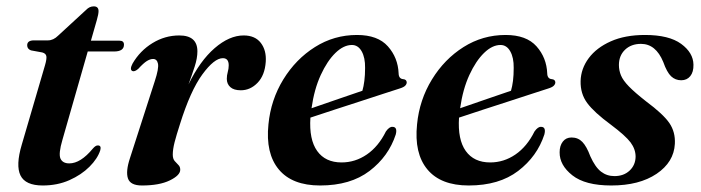

<svg xmlns="http://www.w3.org/2000/svg" viewBox="-20 -573 2205 604"><path d="M113 -408 77.5 -414.5Q65.5 -419 65.5 -430.5Q65.5 -446 87 -446H131Q148 -446 163 -461L251 -542Q261.5 -553 275 -553Q290 -553 290 -538Q290 -528.5 284.5 -509.5L266 -445H356Q370 -445 370 -432.5Q370 -411 338.5 -411H256L176.5 -133.5Q163.5 -89.5 170.2 -74.2Q177 -59 198 -59Q233.5 -59 272 -105.5Q281 -116 288 -115.5Q299.5 -115.5 295.5 -100.5Q287 -74 261.5 -48.5Q236 -23 198.2 -6.2Q160.5 10.5 114.5 10.5Q60 10.5 44.5 -21Q29 -52.5 48.5 -118L121.5 -367.5Q127.5 -388 125.8 -396.5Q124 -405 113 -408Z M396.5 -349.5Q387 -354 397 -373Q420.5 -413.5 459.8 -437.5Q499 -461.5 544 -461.5Q601 -461.5 601 -411.5Q601 -390 592.5 -363.8Q584 -337.5 573 -307.5Q609 -381.5 655.2 -421.5Q701.5 -461.5 746.5 -461.5Q782.5 -461.5 800.5 -438Q818.5 -414.5 816 -378.5Q813 -336 790.2 -312.5Q767.5 -289 737.5 -289Q715.5 -289 704.5 -299Q693.5 -309 693.5 -325Q693.5 -336 696.5 -346.5Q699.5 -357 699.5 -367.5Q699.5 -390 681 -390Q654 -390 616.5 -338.8Q579 -287.5 546 -182Q535 -148 529.2 -125.5Q523.5 -103 523.5 -86.5Q523.5 -73.5 529.5 -66.5Q535.5 -59.5 541.2 -54Q547 -48.5 547 -39Q547 -21.5 514.2 -5.5Q481.5 10.5 426.5 10.5Q390 10.5 382.5 -11.8Q375 -34 389 -76L467 -318Q480 -357.5 477 -372.5Q474 -387.5 461.5 -387.5Q452.5 -387.5 442 -381Q431.5 -374.5 415 -356.5Q403.5 -346.5 396.5 -349.5Z M1225 -150Q1202.5 -81 1142.5 -35.2Q1082.5 10.5 987 10.5Q899 10.5 857 -40Q815 -90.5 824.5 -182Q832 -259 871.2 -323Q910.5 -387 970.8 -425Q1031 -463 1103 -463Q1168.5 -463 1200.2 -427.2Q1232 -391.5 1234 -342Q1234.5 -325 1248.5 -324Q1259 -323 1259.5 -314Q1259.5 -308.5 1254.8 -303.5Q1250 -298.5 1237 -294.5Q1221.5 -289.5 1188.5 -278.8Q1155.5 -268 1114 -254.5Q1072.5 -241 1030.8 -227.5Q989 -214 956.5 -203Q952 -134 977.8 -98Q1003.5 -62 1054.5 -62Q1097.5 -62 1134 -87Q1170.5 -112 1194 -159.5Q1205 -175 1215 -174Q1231 -173.5 1225 -150ZM1087 -431.5Q1061 -431.5 1035.2 -406.5Q1009.5 -381.5 989 -337Q968.5 -292.5 960 -232.5Q998.5 -246 1044 -261.5Q1089.5 -277 1120 -287.5Q1124 -301 1126.2 -318.8Q1128.5 -336.5 1128.5 -359.5Q1129 -391.5 1117.8 -411.5Q1106.5 -431.5 1087 -431.5Z M1692.5 -150Q1670 -81 1610 -35.2Q1550 10.5 1454.5 10.5Q1366.5 10.5 1324.5 -40Q1282.5 -90.5 1292 -182Q1299.5 -259 1338.8 -323Q1378 -387 1438.2 -425Q1498.5 -463 1570.5 -463Q1636 -463 1667.8 -427.2Q1699.5 -391.5 1701.5 -342Q1702 -325 1716 -324Q1726.5 -323 1727 -314Q1727 -308.5 1722.2 -303.5Q1717.5 -298.5 1704.5 -294.5Q1689 -289.5 1656 -278.8Q1623 -268 1581.5 -254.5Q1540 -241 1498.2 -227.5Q1456.5 -214 1424 -203Q1419.5 -134 1445.2 -98Q1471 -62 1522 -62Q1565 -62 1601.5 -87Q1638 -112 1661.5 -159.5Q1672.5 -175 1682.5 -174Q1698.5 -173.5 1692.5 -150ZM1554.5 -431.5Q1528.5 -431.5 1502.8 -406.5Q1477 -381.5 1456.5 -337Q1436 -292.5 1427.5 -232.5Q1466 -246 1511.5 -261.5Q1557 -277 1587.5 -287.5Q1591.5 -301 1593.8 -318.8Q1596 -336.5 1596 -359.5Q1596.5 -391.5 1585.2 -411.5Q1574 -431.5 1554.5 -431.5Z M1913 -19Q1942 -19 1960.5 -36.2Q1979 -53.5 1979.5 -80Q1979.5 -103.5 1963.8 -124.8Q1948 -146 1902 -180.5Q1849 -219.5 1827.2 -249Q1805.5 -278.5 1806.5 -318Q1807.5 -357 1832 -390Q1856.5 -423 1901.5 -443Q1946.5 -463 2009 -463Q2084.5 -463 2122.8 -435Q2161 -407 2161.5 -369.5Q2162 -346.5 2151.5 -333.5Q2141 -320.5 2123 -320.5Q2104.5 -320.5 2091.2 -333Q2078 -345.5 2066.5 -378Q2043 -435 1996.5 -435Q1965.5 -435 1946.2 -416.5Q1927 -398 1927 -368.5Q1927 -351.5 1933.5 -335.8Q1940 -320 1958.5 -301Q1977 -282 2012 -254.5Q2066.5 -214 2085.8 -185.8Q2105 -157.5 2103 -120.5Q2100 -63 2045.5 -26.2Q1991 10.5 1903 10.5Q1821 10.5 1780.5 -21.5Q1740 -53.5 1740.5 -94Q1740.5 -114.5 1750.5 -127.5Q1760.5 -140.5 1778 -140.5Q1798.5 -140.5 1812 -126.5Q1825.5 -112.5 1837 -81.5Q1852.5 -47 1870.8 -33Q1889 -19 1913 -19Z"/></svg>

Font: Fraunces 72pt S000 SemiBold
Style: Italic
Weight: 600
Italic angle: -16°
Version: Version 1.000; ttfautohint (v1.8.3)